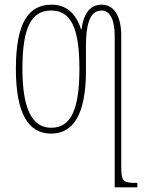

<svg xmlns="http://www.w3.org/2000/svg" viewBox="-20 -562 621 822"><path d="M471 -409V240H568V221H565C504 221 499 215 499 145V-409C499 -497 466 -542 415 -542C362 -542 337 -498 329 -436H327C305 -507 261 -542 201 -542C101 -542 48 -463 48 -267C48 -73 103 10 199 10C292 10 348 -69 348 -260V-366C348 -451 362 -517 415 -517C453 -517 471 -473 471 -409ZM199 -15C117 -15 76 -97 76 -267C76 -441 112 -517 199 -517C285 -517 320 -440 320 -267C320 -88 281 -15 199 -15Z"/></svg>

Font: Noto Serif ExtraCondensed Thin
Style: Regular
Weight: 100
Width: 2
Designer: Monotype Design Team
Foundry: Monotype Imaging Inc.
Version: Version 2.013